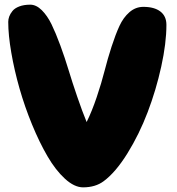

<svg xmlns="http://www.w3.org/2000/svg" viewBox="-20 -807 754 818"><path d="M108.9 -787.1Q134.3 -787.1 158 -763.7Q181.6 -740.2 199.5 -703.6Q217.3 -667 237.1 -613.3Q256.8 -559.6 272.2 -508.5Q287.6 -457.5 309.1 -394.8Q330.6 -332 349.1 -287.1Q371.6 -332.5 392.1 -393.3Q412.6 -454.1 425.5 -505.1Q438.5 -556.2 455.3 -608.2Q472.2 -660.2 488.8 -696.3Q505.4 -732.4 531.5 -755.1Q557.6 -777.8 590.8 -777.8Q637.2 -777.8 663.1 -758.1Q689 -738.3 689 -701.2Q689 -623.5 667 -523.4Q645 -423.3 609.1 -329.1Q573.2 -234.9 523.2 -154.1Q473.1 -73.2 421.9 -35.2Q386.7 -8.8 334 -8.8Q296.9 -8.8 256.8 -45.4Q216.8 -82 182.4 -141.1Q147.9 -200.2 116.7 -276.1Q85.4 -352.1 63.2 -429.9Q41 -507.8 28.1 -582.8Q15.1 -657.7 15.1 -713.9Q15.1 -725.1 19.3 -736.6Q23.4 -748 33 -760Q42.5 -772 62 -779.5Q81.5 -787.1 108.9 -787.1Z"/></svg>

Font: Blue Custard
Style: Regular
Weight: 400
Version: Version 01.01